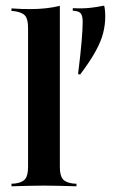

<svg xmlns="http://www.w3.org/2000/svg" viewBox="-20 -652 417 672"><path d="M260.5 -391.1 253.2 -392.7Q262.1 -463.7 265.7 -507.7Q269.4 -551.6 269.4 -575Q269.4 -596.8 262.5 -605.2Q255.6 -613.7 234.7 -614.5V-623.4Q271.8 -621.8 296 -624.6Q320.2 -627.4 344.4 -632.3Q346 -628.2 347.2 -617.3Q348.4 -606.5 348.4 -594.4Q348.4 -566.9 341.5 -538.3Q334.7 -509.7 315.7 -474.6Q296.8 -439.5 260.5 -391.1ZM133.9 -2.4Q107.3 -2.4 81.5 -1.6Q55.6 -0.8 20.2 0V-8.9L32.3 -9.7Q58.1 -12.9 68.1 -25.4Q78.2 -37.9 78.2 -67.7V-208.1H189.5V-67.7Q189.5 -37.9 199.6 -25.4Q209.7 -12.9 235.5 -9.7L247.6 -8.9V0Q212.9 -0.8 187.1 -1.6Q161.3 -2.4 133.9 -2.4ZM78.2 -208.1V-554.8Q78.2 -584.7 68.1 -596.8Q58.1 -608.9 30.6 -612.9L20.2 -613.7V-622.6Q41.1 -621 56.5 -620.6Q71.8 -620.2 86.3 -620.2Q114.5 -620.2 140.3 -623Q166.1 -625.8 189.5 -631.5V-622.6V-208.1Z"/></svg>

Font: Playfair 144pt SemiCondensed
Style: Bold
Weight: 700
Width: 4
Designer: Claus Eggers Sørensen
Foundry: Claus Eggers Sørensen
Version: Version 2.203